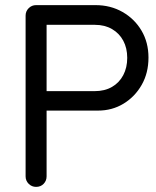

<svg xmlns="http://www.w3.org/2000/svg" viewBox="-20 -720 610 750"><path d="M121 10Q104 10 92 -2Q80 -14 80 -31V-659Q80 -676 92 -688Q104 -700 121 -700H162V-31Q162 -14 150.5 -2Q139 10 121 10ZM128 -288V-364H350Q389 -364 417.5 -380.5Q446 -397 461.5 -426.5Q477 -456 477 -494Q477 -532 461.5 -561Q446 -590 417.5 -606.5Q389 -623 351 -623H128V-700H353Q412 -700 459 -673Q506 -646 533 -600Q560 -554 560 -495Q560 -435 533.5 -388.5Q507 -342 462.5 -315Q418 -288 363 -288Z"/></svg>

Font: National Park
Style: Regular
Weight: 400
Designer: Andrea Herstowski, Ben Hoepner
Version: Version 1.009